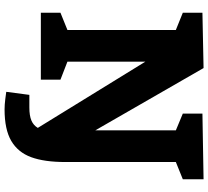

<svg xmlns="http://www.w3.org/2000/svg" viewBox="-55 -690 902 832"><g transform="rotate(90 396.0 -274.0)"><path d="M682.1 -585V-106Q682.1 -15.1 661.1 42Q640.1 99.1 590.6 128.2Q541 157.2 454.1 157.2Q434.1 157.2 409.4 154.1Q384.8 150.9 377.9 149.9L391.1 49.8H445.8Q481 49.8 502 41Q522.9 32.2 534.2 13.2L247.1 -453.1V-115.2L325.2 -85V0H35.2V-85L109.9 -115.2V-585L35.2 -615.2V-700.2L274.9 -705.1L544.9 -235.8V-585L472.2 -615.2V-700.2L756.8 -705.1V-615.2Z"/></g></svg>

Font: Kadwa
Style: Bold
Weight: 700
Designer: Sol Matas
Foundry: Sol Matas
Version: Version 1.001;PS 001.000;hotconv 1.0.70;makeotf.lib2.5.58329